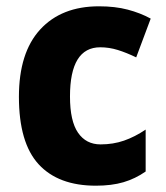

<svg xmlns="http://www.w3.org/2000/svg" viewBox="-20 -579 525 609"><path d="M284 10Q165 10 102.5 -58Q40 -126 40 -272Q40 -412 107.5 -485.5Q175 -559 294 -559Q345 -559 385 -548.5Q425 -538 458 -520L412 -397Q381 -412 353.5 -420.5Q326 -429 298 -429Q202 -429 202 -273Q202 -195 227.5 -158Q253 -121 299 -121Q339 -121 373.5 -133Q408 -145 442 -168V-35Q409 -12 371.5 -1Q334 10 284 10Z"/></svg>

Font: Noto Sans Gurmukhi SemiCondensed ExtraBold
Style: Regular
Weight: 800
Width: 4
Designer: Jelle Bosma - Monotype Design Team
Foundry: Monotype Imaging Inc.
Version: Version 2.004; ttfautohint (v1.8.4.7-5d5b)